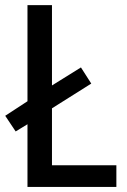

<svg xmlns="http://www.w3.org/2000/svg" viewBox="-20 -734 500 754"><path d="M87.9 0V-246.1L41.5 -217.8L0.5 -279.3L87.9 -336.4V-713.9H184.1V-398.4L297.9 -469.2L338.4 -405.8L184.1 -308.6V-85H437V0Z"/></svg>

Font: Open Sans SemiCondensed Medium
Style: Regular
Weight: 500
Width: 4
Designer: Monotype Design Team
Foundry: Monotype Imaging Inc.
Version: Version 3.000